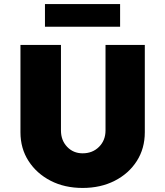

<svg xmlns="http://www.w3.org/2000/svg" viewBox="-20 -922 817 948"><path d="M388 6Q299 6 230 -29.5Q161 -65 121 -127Q81 -189 81 -269V-700H281V-278Q281 -229 311.5 -197Q342 -165 388 -165Q437 -165 469 -197Q501 -229 501 -278V-700H695V-269Q695 -189 655.5 -127Q616 -65 546.5 -29.5Q477 6 388 6ZM202 -790V-902H573V-790Z"/></svg>

Font: Lexend ExtraBold
Style: Regular
Weight: 800
Designer: Bonnie Shaver-Troup, Thomas Jockin
Foundry: Lexend
Version: Version 1.007; ttfautohint (v1.8.3)